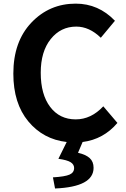

<svg xmlns="http://www.w3.org/2000/svg" viewBox="-20 -774 696 1061"><path d="M550.8 -186.5 628.9 -94.7Q551.8 -3.9 436.5 10.7L411.1 70.3Q454.1 80.1 475.6 99.6Q497.1 119.1 497.1 153.3Q497.1 258.8 284.2 267.6L272.5 206.1Q338.9 202.1 364.3 190.9Q389.6 179.7 389.6 154.3Q389.6 134.8 370.6 122.6Q351.6 110.4 302.7 103.5L348.6 10.7Q218.8 -3.9 136.2 -103.5Q53.7 -203.1 53.7 -367.2Q53.7 -543.9 153.3 -648.9Q252.9 -753.9 398.4 -753.9Q524.4 -753.9 615.2 -659.2L537.1 -565.4Q473.6 -627 401.4 -627Q315.4 -627 260.3 -558.1Q205.1 -489.3 205.1 -372.1Q205.1 -252 257.3 -183.1Q309.6 -114.3 398.4 -114.3Q483.4 -114.3 550.8 -186.5Z"/></svg>

Font: Gen Shin Gothic Bold
Style: Bold
Weight: 700
Designer: [Source Han Sans]
Ryoko NISHIZUKA  (kana & ideographs); Paul D. Hunt (Latin, Greek & Cyrillic); Wenlong ZHANG  (bopomofo
Version: Version 1.002.20150607